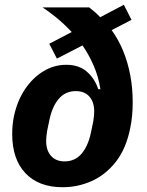

<svg xmlns="http://www.w3.org/2000/svg" viewBox="-20 -771 613 803"><path d="M530 -688 447 -645Q476 -605 495.5 -557Q515 -509 525 -455.5Q535 -402 535 -344Q535 -315 532.5 -288Q530 -261 525 -237Q508 -150 465 -95Q422 -40 364 -14Q306 12 242 12Q142 12 86.5 -46.5Q31 -105 31 -211Q31 -231 33 -250.5Q35 -270 39 -288Q53 -351 85 -398.5Q117 -446 161.5 -473Q206 -500 257 -500Q310 -500 343 -471.5Q376 -443 391 -398H400Q392 -450 371.5 -497Q351 -544 325 -581L218 -526L186 -588L280 -637Q247 -672 215 -698Q183 -724 158 -740H353Q366 -730 377.5 -720Q389 -710 399 -699L498 -751ZM250 -96Q293 -96 320.5 -127.5Q348 -159 360 -215L370 -263Q372 -276 373 -286.5Q374 -297 374 -304Q374 -345 353.5 -367.5Q333 -390 297 -390Q254 -390 226.5 -358.5Q199 -327 187 -271L177 -223Q175 -210 174 -200Q173 -190 173 -182Q173 -142 193.5 -119Q214 -96 250 -96Z"/></svg>

Font: IBM Plex Sans
Style: Italic
Weight: 400
Italic angle: -11.31°
Designer: Mike Abbink, Paul van der Laan, Pieter van Rosmalen
Foundry: Bold Monday
Version: Version 3.201